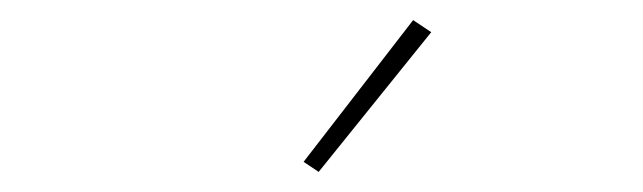

<svg xmlns="http://www.w3.org/2000/svg" viewBox="-20 -776 640 191"><path d="M297 -605 282 -615 391 -756 409 -744Z"/></svg>

Font: Iosevka Curly Thin Extended
Style: Regular
Weight: 100
Width: 7
Monospace: yes
Designer: Belleve Invis
Foundry: Belleve Invis
Version: Version 11.1.0; ttfautohint (v1.8.3)